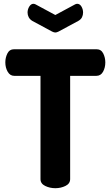

<svg xmlns="http://www.w3.org/2000/svg" viewBox="-20 -990 582 1010"><path d="M271 0Q242 0 217.5 -12Q193 -24 193 -48V-591H55Q33 -591 20.5 -612.5Q8 -634 8 -662Q8 -687 19 -709Q30 -731 55 -731H487Q512 -731 523 -709Q534 -687 534 -662Q534 -634 522 -612.5Q510 -591 487 -591H349V-48Q349 -24 324.5 -12Q300 0 271 0ZM271 -819Q264 -819 254 -824L150 -880Q137 -888 131 -899.5Q125 -911 125 -924Q125 -941 134 -955.5Q143 -970 156 -970Q161 -970 167 -967L271 -911L375 -967Q381 -970 386 -970Q400 -970 408.5 -955.5Q417 -941 417 -924Q417 -911 411.5 -899.5Q406 -888 392 -880L288 -824Q278 -819 271 -819Z"/></svg>

Font: Dosis ExtraLight ExtraBold
Style: Regular
Weight: 800
Version: Version 3.001; ttfautohint (v1.8.2)